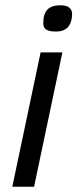

<svg xmlns="http://www.w3.org/2000/svg" viewBox="-20 -712 295 732"><path d="M26.9 0 134.8 -512.2H217.8L109.9 0ZM145 -624Q145 -658.7 160.6 -675.3Q176.3 -691.9 210 -691.9Q234.4 -691.9 244.6 -682.6Q254.9 -673.3 254.9 -659.2Q254.9 -628.9 240.5 -610.4Q226.1 -591.8 191.9 -591.8Q177.7 -591.8 168.5 -594.2Q159.2 -596.7 154.1 -600.8Q148.9 -605 147 -610.8Q145 -616.7 145 -624Z"/></svg>

Font: Clear Sans
Style: Italic
Weight: 400
Italic angle: -12°
Foundry: Intel Corporation
Version: Version 1.00